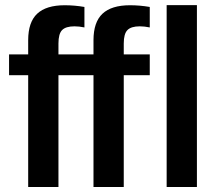

<svg xmlns="http://www.w3.org/2000/svg" viewBox="-20 -745 873 765"><path d="M764.6 -724.6V0H644V-724.6ZM473.1 -445.3V0H352.5V-445.3H276.4V-528.3H352.5V-585Q352.5 -656.7 388.4 -690.4Q424.3 -724.1 498 -724.1Q537.1 -724.1 576.7 -717.3V-635.7Q555.7 -640.1 537.1 -640.1Q502.4 -640.1 487.8 -625.2Q473.1 -610.4 473.1 -571.8V-528.3H576.7V-445.3ZM212.9 -445.3V0H92.3V-445.3H16.1V-528.3H92.3V-585Q92.3 -656.7 128.2 -690.4Q164.1 -724.1 237.8 -724.1Q276.9 -724.1 316.4 -717.3V-635.7Q295.4 -640.1 276.9 -640.1Q242.2 -640.1 227.5 -625.2Q212.9 -610.4 212.9 -571.8V-528.3H316.4V-445.3Z"/></svg>

Font: Arimo SemiBold
Style: Regular
Weight: 600
Designer: Steve Matteson
Foundry: Monotype Imaging Inc.
Version: Version 1.33